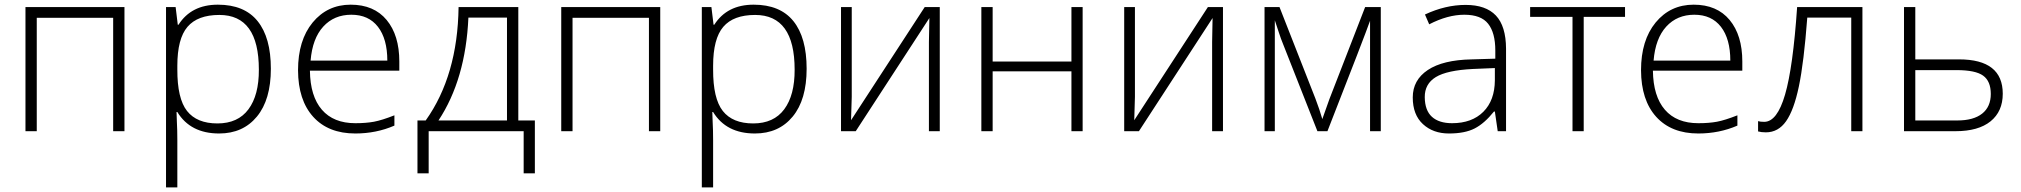

<svg xmlns="http://www.w3.org/2000/svg" viewBox="-20 -561 8642 821"><path d="M137.2 0H88.9V-530.8H512.2V0H463.9V-484.9H137.2Z M1086.9 -263.2Q1086.9 -497.1 918 -497.1Q825.2 -497.1 781.7 -446.3Q738.3 -395.5 738.3 -279.8V-264.2Q737.8 -139.6 779.8 -86.4Q821.8 -33.2 909.7 -33.2Q997.6 -33.2 1042.5 -93.8Q1087.4 -154.3 1086.9 -263.2ZM917 9.8Q794.4 9.8 738.3 -82H734.9L736.3 -41Q738.3 -4.9 738.3 38.1V240.2H689.9V-530.8H731L740.2 -455.1H743.2Q797.9 -541 911.6 -541Q1024.9 -541 1081.5 -470.7Q1138.2 -400.4 1138.2 -267.1Q1138.2 -134.8 1078.6 -62.5Q1019 9.8 917 9.8Z M1308.1 -301.8H1636.2Q1636.2 -394.5 1596.2 -446.3Q1556.2 -498 1482.4 -498Q1408.7 -498 1362.3 -447.3Q1315.9 -396.5 1308.1 -301.8ZM1254.4 -260.7Q1254.4 -388.7 1316.9 -464.8Q1379.9 -541 1479.5 -541Q1579.1 -541 1633.3 -475.6Q1687.5 -410.2 1687.5 -297.9V-258.8H1305.2Q1306.6 -149.4 1356.4 -91.8Q1406.2 -34.2 1499.5 -34.2Q1544.9 -34.2 1579.1 -40.5Q1613.3 -46.9 1666.5 -67.9V-23.9Q1588.9 9.8 1499.5 9.8Q1383.8 9.8 1319.3 -61.5Q1254.9 -132.8 1254.4 -260.7Z M2147.9 -45.9V-485.8H1982.9Q1971.2 -221.7 1855 -45.9ZM2196.3 -530.8V-45.9H2267.1V180.2H2219.2V0H1813V180.2H1765.1V-45.9H1800.3Q1937 -237.8 1940.9 -530.8Z M2428.2 0H2379.9V-530.8H2803.2V0H2754.9V-484.9H2428.2Z M3377.9 -263.2Q3377.9 -497.1 3209 -497.1Q3116.2 -497.1 3072.8 -446.3Q3029.3 -395.5 3029.3 -279.8V-264.2Q3028.8 -139.6 3070.8 -86.4Q3112.8 -33.2 3200.7 -33.2Q3288.6 -33.2 3333.5 -93.8Q3378.4 -154.3 3377.9 -263.2ZM3208 9.8Q3085.4 9.8 3029.3 -82H3025.9L3027.3 -41Q3029.3 -4.9 3029.3 38.1V240.2H2981V-530.8H3022L3031.2 -455.1H3034.2Q3088.9 -541 3202.6 -541Q3315.9 -541 3372.6 -470.7Q3429.2 -400.4 3429.2 -267.1Q3429.2 -134.8 3369.6 -62.5Q3310.1 9.8 3208 9.8Z M3622.1 -530.8V-147L3619.1 -46.9L3934.1 -530.8H3998.5V0H3952.1V-381.3L3954.1 -483.9L3639.2 0H3576.2V-530.8Z M4224.6 -530.8V-297.9H4561.5V-530.8H4609.4V0H4561.5V-255.9H4224.6V0H4176.3V-530.8Z M4833 -530.8V-147L4830.1 -46.9L5145 -530.8H5209.5V0H5163.1V-381.3L5165 -483.9L4850.1 0H4787.1V-530.8Z M5431.2 0H5387.2V-530.8H5451.2L5604.5 -140.1Q5622.6 -92.8 5634.3 -51.8L5664.6 -137.2L5817.4 -530.8H5884.3V0H5838.4V-472.2Q5816.9 -410.6 5656.2 0H5613.3L5466.3 -373Q5457 -395.5 5449 -420.4Q5440.9 -445.3 5431.2 -474.1Z M6189 -34.2Q6273.9 -34.2 6322.8 -83Q6371.6 -131.8 6372.1 -217.8V-270L6279.3 -266.1Q6167.5 -260.7 6119.6 -231.4Q6071.8 -202.1 6072.3 -145.5Q6072.8 -88.9 6103 -61.5Q6133.3 -34.2 6189 -34.2ZM6272.9 -307.1 6374 -310.1V-345.2Q6374 -420.9 6343.3 -459.5Q6313 -498 6241.7 -498Q6170.4 -498 6091.3 -457L6073.2 -499Q6160.6 -540 6247.1 -540Q6333.5 -540 6376.5 -494.6Q6419.4 -449.2 6419.9 -353V0H6384.3L6372.1 -84H6368.2Q6327.6 -33.2 6285.6 -11.7Q6243.7 9.8 6175.8 9.8Q6107.9 9.8 6064.5 -30.3Q6021 -70.3 6021 -144.5Q6021 -218.8 6085.4 -261.7Q6149.9 -304.7 6272.9 -307.1Z M6928.7 -488.8H6752V0H6704.1V-488.8H6522.9V-530.8H6928.7Z M7050.8 -301.8H7378.9Q7378.9 -394.5 7338.9 -446.3Q7298.8 -498 7225.1 -498Q7151.4 -498 7105 -447.3Q7058.6 -396.5 7050.8 -301.8ZM6997.1 -260.7Q6997.1 -388.7 7059.6 -464.8Q7122.6 -541 7222.2 -541Q7321.8 -541 7376 -475.6Q7430.2 -410.2 7430.2 -297.9V-258.8H7047.9Q7049.3 -149.4 7099.1 -91.8Q7148.9 -34.2 7242.2 -34.2Q7287.6 -34.2 7321.8 -40.5Q7356 -46.9 7409.2 -67.9V-23.9Q7331.5 9.8 7242.2 9.8Q7126.5 9.8 7062 -61.5Q6997.6 -132.8 6997.1 -260.7Z M7943.8 0H7896V-485.8H7708Q7693.4 -293 7672.1 -191.7Q7650.9 -90.3 7617.4 -42.7Q7584 4.9 7530.8 4.9Q7511.7 4.9 7497.6 1V-43Q7506.8 -40 7523.9 -40Q7579.1 -40 7613 -156.5Q7647 -272.9 7664.6 -530.8H7943.8Z M8169.9 -261.2V-45.9H8349.6Q8418.9 -45.9 8455.8 -75.2Q8492.7 -104.5 8492.7 -159.2Q8492.7 -213.9 8460 -237.5Q8427.2 -261.2 8346.7 -261.2ZM8169.9 -307.1H8356.9Q8543.9 -307.1 8543.9 -160.2Q8543.9 -84.5 8491.7 -42.2Q8439.5 0 8341.8 0H8121.6V-530.8H8169.9Z"/></svg>

Font: OpenSans-Light
Style: Regular
Weight: 300
Foundry: Ascender Corporation
Version: Version 1.10